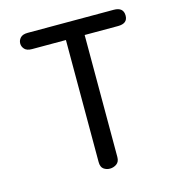

<svg xmlns="http://www.w3.org/2000/svg" viewBox="-98 -713 728 803"><g transform="rotate(-15 266.0 -312.0)"><path d="M466.8 -630.9Q508.8 -630.9 508.8 -594.7Q508.8 -560.5 466.8 -560.5H322.3V-32.2Q322.3 -11.7 309.1 -2.4Q295.9 6.8 280.3 6.8Q264.6 6.8 252.9 -2Q241.2 -10.7 241.2 -32.2V-560.5H94.7Q72.3 -560.5 62.5 -571.3Q52.7 -582 52.7 -595.7Q52.7 -609.4 62.5 -620.1Q72.3 -630.9 94.7 -630.9Z"/></g></svg>

Font: Jura
Style: DemiBold
Weight: 600
Version: Version 2.4